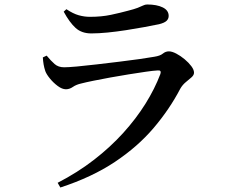

<svg xmlns="http://www.w3.org/2000/svg" viewBox="-20 -783 1040 856"><path d="M237 32Q326 -14 399 -70.5Q472 -127 529.5 -190.5Q587 -254 628.5 -320.5Q670 -387 695 -453Q701 -471 683 -469Q663 -468 629 -463Q595 -458 554 -451.5Q513 -445 472 -437.5Q431 -430 396.5 -423Q362 -416 343 -411Q320 -406 305 -395.5Q290 -385 274 -385Q257 -385 237.5 -399.5Q218 -414 202.5 -433Q187 -452 182 -466Q177 -481 174.5 -495.5Q172 -510 171 -527L188 -535Q207 -512 223.5 -497.5Q240 -483 266 -483Q284 -483 323 -486.5Q362 -490 412 -496Q462 -502 512.5 -508Q563 -514 604.5 -520Q646 -526 668 -530Q694 -534 706 -544Q718 -554 733 -554Q747 -554 766 -544Q785 -534 803 -519Q821 -504 833 -488Q845 -472 845 -459Q845 -448 833.5 -438Q822 -428 808 -416.5Q794 -405 784 -388Q736 -296 665 -212.5Q594 -129 492 -61Q390 7 249 53ZM387 -634Q344 -634 317 -658.5Q290 -683 264 -731L276 -742Q306 -722 331 -715Q356 -708 381 -708Q433 -708 475 -717Q517 -726 550 -735Q578 -742 593.5 -748Q609 -754 618 -758.5Q627 -763 636 -763Q679 -763 705.5 -750Q732 -737 732 -712Q732 -699 722.5 -690Q713 -681 689 -675Q660 -669 622 -662Q584 -655 542 -648.5Q500 -642 460 -638Q420 -634 387 -634Z"/></svg>

Font: Noto Serif HK ExtraLight SemiBold
Style: Regular
Weight: 600
Version: Version 2.002-H1;hotconv 1.1.0;makeotfexe 2.6.0